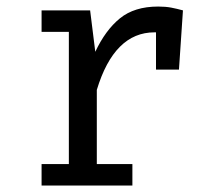

<svg xmlns="http://www.w3.org/2000/svg" viewBox="-20 -572 655 592"><path d="M108.2 0V-66.2H192.3V-473.8H108.2V-540H257.9L273.8 -412.3Q305.1 -479 349.7 -515.4Q394.4 -551.8 467.7 -551.8Q490.3 -551.8 507.9 -548.5Q525.6 -545.1 544.1 -540L531.8 -357.4H461V-472.3Q459 -472.3 456.4 -472.3Q332.3 -472.3 278.5 -294.9V-66.2H388.2V0Z"/></svg>

Font: FiraCode Nerd Font Mono
Style: Regular
Weight: 400
Monospace: yes
Designer: Carrois Corporate, Edenspiekermann AG, Nikita Prokopov
Foundry: Carrois Corporate, Edenspiekermann AG, Nikita Prokopov
Version: Version 6.002;Nerd Fonts 3.4.0